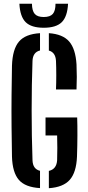

<svg xmlns="http://www.w3.org/2000/svg" viewBox="-20 -982 461 1010"><path d="M190.5 7.5Q112.5 3 79 -36Q45.5 -75 43 -158Q41.5 -231.5 40.8 -315Q40 -398.5 40.8 -481.5Q41.5 -564.5 43 -637Q46 -723.5 79.8 -763.2Q113.5 -803 190.5 -807.5V-716.5Q153 -707.5 151 -662Q146.5 -537 146.5 -400.5Q146.5 -264 151 -139Q152.5 -92.5 190.5 -83.5ZM274.5 -511.5Q276 -545.5 276 -586.8Q276 -628 274.5 -662Q272 -706.5 237 -716V-807.5Q310 -802.5 343.8 -763.8Q377.5 -725 382.5 -643Q385.5 -577 382.5 -511.5ZM237 8V-83Q277.5 -92 280.5 -139Q281.5 -168 281.5 -204.2Q281.5 -240.5 280.5 -269.5H219.5V-364H386Q387.5 -322 387.2 -268.8Q387 -215.5 385 -158Q381.5 -75 347 -36Q312.5 3 237 8ZM210 -836Q145 -836 115.2 -865.2Q85.5 -894.5 82 -962.5H148Q148.5 -925 162.8 -908.8Q177 -892.5 210 -892.5Q243.5 -892.5 257.8 -908.8Q272 -925 272 -962.5H338Q334.5 -894.5 304.8 -865.2Q275 -836 210 -836Z"/></svg>

Font: Big Shoulders Stencil Display
Style: Bold
Weight: 700
Designer: Patric King
Foundry: XO Type Co
Version: Version 1.000